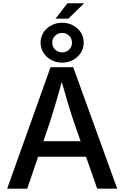

<svg xmlns="http://www.w3.org/2000/svg" viewBox="-20 -1130 745 1150"><path d="M22.9 0 282.7 -727.5H418.5L682.1 0H562L420.4 -405.3Q403.8 -455.1 384 -521.2Q364.3 -587.4 337.9 -681.2H361.3Q335.9 -586.9 316.2 -520Q296.4 -453.1 281.2 -405.3L143.1 0ZM164.1 -191.4V-284.2H541V-191.4ZM312.5 -1018.1 383.8 -1110.4H483.9L389.2 -1018.1ZM352.1 -754.9Q315.9 -754.9 286.6 -771Q257.3 -787.1 240.2 -814.2Q223.1 -841.3 223.1 -874.5Q223.1 -908.2 240.2 -935.1Q257.3 -961.9 286.6 -977.8Q315.9 -993.7 352.1 -993.7Q388.7 -993.7 418 -977.8Q447.3 -961.9 464.4 -935.1Q481.4 -908.2 481.4 -874.5Q481.4 -841.3 464.4 -814.2Q447.3 -787.1 418 -771Q388.7 -754.9 352.1 -754.9ZM352.1 -816.4Q377.4 -816.4 394.3 -833.3Q411.1 -850.1 411.1 -874.5Q411.1 -898.9 394.3 -915.8Q377.4 -932.6 352.1 -932.6Q327.1 -932.6 310.1 -915.8Q293 -898.9 293 -874.5Q293 -850.1 310.1 -833.3Q327.1 -816.4 352.1 -816.4Z"/></svg>

Font: Inter 16pt Medium
Style: Regular
Weight: 500
Version: Version 4.001;git-66647c0bb